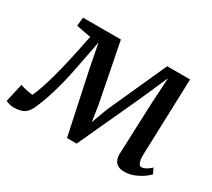

<svg xmlns="http://www.w3.org/2000/svg" viewBox="-151 -757 1065 966"><g transform="rotate(30 381.5 -274.0)"><path d="M714 -53Q738 -53 769 -82L784 -52Q779 -44 758.5 -29Q738 -14 709.5 -2Q681 10 652 10Q588 10 587 -54L599 -355L608 -508L541 -356L374 7H318L242 -350L215 -489L182 -319Q149 -151 101 -46Q87 -17 66.5 -4.5Q46 8 4 8Q-4 8 -20.5 3.5Q-37 -1 -38 -5L-14 -111Q-9 -107 20 -100.5Q49 -94 59 -95Q106 -197 158 -460L165 -492L80 -508L85 -558H305L372 -217L386 -125L420 -217L574 -558H707L692 -108Q692 -83 698 -68Q704 -53 714 -53Z"/></g></svg>

Font: Koeln Type Serif
Style: Italic
Weight: 400
Italic angle: -8°
Designer: Eben Sorkin
Foundry: Eben Sorkin
Version: Version 2.002